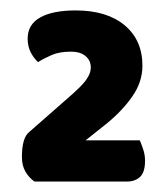

<svg xmlns="http://www.w3.org/2000/svg" viewBox="-20 -721 320 368"><path d="M125 -701Q185 -701 219 -672.5Q253 -644 253 -595Q253 -564 233.5 -536Q214 -508 183 -483L144 -452H248Q251 -445 254.5 -434.5Q258 -424 258 -413Q258 -391 248.5 -382Q239 -373 223 -373H46Q35 -381 28.5 -392.5Q22 -404 22 -420Q22 -457 36 -468L109 -532Q124 -545 133 -554Q142 -563 146.5 -570Q151 -577 152.5 -582Q154 -587 154 -592Q154 -605 144 -613.5Q134 -622 116 -622Q94 -622 79 -615.5Q64 -609 53 -602Q45 -609 39 -620.5Q33 -632 33 -647Q33 -674 57 -687.5Q81 -701 125 -701Z"/></svg>

Font: Baloo Da 2 ExtraBold
Style: Regular
Weight: 800
Designer: Noopur Datye, Sulekha Rajkumar and Ek Type
Foundry: Ek Type
Version: Version 1.640;hotconv 1.0.111;makeotfexe 2.5.65597; ttfautoh